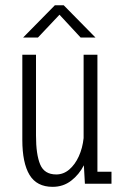

<svg xmlns="http://www.w3.org/2000/svg" viewBox="-20 -712 490 744"><path d="M184 12Q122.5 12 94.5 -34.2Q66.5 -80.5 66.5 -170V-500H119.5V-187Q119.5 -113 135.8 -74.5Q152 -36 198 -36Q226 -36 248.5 -55.2Q271 -74.5 285.5 -106.5Q300 -138.5 304 -177V-500H357.5V-46.5H412V0H309L305 -71.5Q286.5 -35.5 255.8 -11.8Q225 12 184 12ZM69.5 -566.5 192.5 -691.5H227L350 -566.5H292.5L210.5 -655L127 -566.5Z"/></svg>

Font: Trispace Condensed ExtraLight
Style: Regular
Weight: 200
Width: 3
Designer: Tyler Finck
Foundry: Etcetera Type Company
Version: Version 1.210; ttfautohint (v1.8.3)